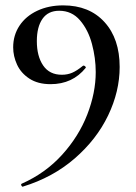

<svg xmlns="http://www.w3.org/2000/svg" viewBox="-20 -419 505 714"><path d="M29 -243Q29 -288 52.5 -323.5Q76 -359 118.5 -379Q161 -399 215 -399Q312 -399 368.5 -337Q425 -275 425 -170Q425 -79 382 10.5Q339 100 257.5 170.5Q176 241 65 275Q62 276 59.5 271Q57 266 61 264Q149 225 211 156.5Q273 88 304.5 7Q336 -74 336 -151Q336 -203 322 -255.5Q308 -308 277.5 -343.5Q247 -379 200 -379Q159 -379 138 -349Q117 -319 117 -266Q117 -210 140.5 -175.5Q164 -141 210 -141Q231 -141 248.5 -148.5Q266 -156 288 -174Q289 -175 291 -175Q294 -175 297 -172Q300 -169 299 -167Q250 -106 168 -106Q121 -106 89.5 -126.5Q58 -147 43.5 -178.5Q29 -210 29 -243Z"/></svg>

Font: Cormorant Garamond SemiBold
Style: Regular
Weight: 600
Designer: Christian Thalmann (Catharsis Fonts)
Foundry: Catharsis Fonts
Version: Version 4.000